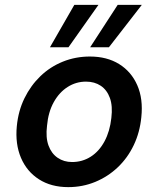

<svg xmlns="http://www.w3.org/2000/svg" viewBox="-20 -756 649 788"><path d="M260 12Q190 12 140 -20Q90 -52 66 -108.5Q42 -165 49 -238Q55 -301 80.5 -353Q106 -405 146 -443.5Q186 -482 238 -503Q290 -524 349 -524Q419 -524 469 -493Q519 -462 543.5 -406Q568 -350 560 -275Q554 -213 529 -160.5Q504 -108 463.5 -69.5Q423 -31 371 -9.5Q319 12 260 12ZM276 -91Q318 -91 352.5 -113Q387 -135 409 -176Q431 -217 437 -272Q443 -321 431 -354Q419 -387 393.5 -404Q368 -421 333 -421Q292 -421 257.5 -399Q223 -377 200.5 -336.5Q178 -296 173 -240Q167 -192 179 -159Q191 -126 216.5 -108.5Q242 -91 276 -91ZM350 -562 463 -736H562L427 -562ZM185 -562 285 -736H384L261 -562Z"/></svg>

Font: DM Sans 12pt SemiBold
Style: Italic
Weight: 600
Italic angle: -10°
Version: Version 4.004;gftools[0.9.30]